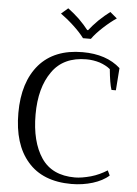

<svg xmlns="http://www.w3.org/2000/svg" viewBox="-62 -988 743 1045"><g transform="rotate(5 309.5 -465.5)"><path d="M302 -851C328 -827 348 -805 362 -786C362 -786 405 -786 405 -786C419 -806 439 -828 465 -852C491 -876 515 -895 536 -909C536 -909 498 -941 498 -941C478 -926 458 -909 437 -889C416 -868 399 -849 386 -832C386 -832 381 -832 381 -832C368 -849 351 -868 330 -889C309 -909 288 -926 268 -941C268 -941 231 -909 231 -909C252 -894 276 -875 302 -851ZM129 -85C183 -22 263 10 368 10C409 10 448 4 484 -7C519 -18 549 -33 572 -54C572 -54 559 -81 559 -81C532 -64 503 -50 471 -41C438 -32 409 -27 384 -27C300 -27 239 -56 200 -114C161 -172 141 -251 141 -350C141 -448 162 -526 204 -585C245 -644 308 -673 391 -673C417 -673 441 -669 464 -662C487 -654 506 -644 522 -631C527 -580 533 -542 541 -519C541 -519 565 -519 565 -519C565 -519 574 -641 574 -641C523 -687 454 -710 367 -710C264 -710 185 -678 130 -615C75 -551 47 -463 47 -350C47 -237 74 -148 129 -85Z"/></g></svg>

Font: BUSH 25 TRIRONG
Style: Regular
Weight: 400
Designer: Katatrad Team
Foundry: CadsonDemak